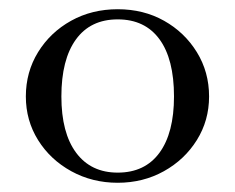

<svg xmlns="http://www.w3.org/2000/svg" viewBox="-20 -743 509 416"><path d="M235 -347Q180 -347 134.5 -372Q89 -397 62.5 -439.5Q36 -482 36 -534Q36 -587 62.5 -630Q89 -673 134 -698Q179 -723 235 -723Q291 -723 335.5 -698Q380 -673 406.5 -630Q433 -587 433 -534Q433 -482 406.5 -439.5Q380 -397 335 -372Q290 -347 235 -347ZM235 -369Q294 -369 325.5 -412Q357 -455 357 -534Q357 -615 325.5 -658Q294 -701 235 -701Q176 -701 144.5 -657.5Q113 -614 113 -534Q113 -455 145 -412Q177 -369 235 -369Z"/></svg>

Font: Baskervville
Style: Regular
Weight: 400
Designer: Alexis Faudot, Rémi Forte, Morgane Pierson, Rafael Ribas, Tanguy Vanlaeys, Rosalie Wagner, Thomas Huot-Marchand
Foundry: ANRT
Version: Version 1.100